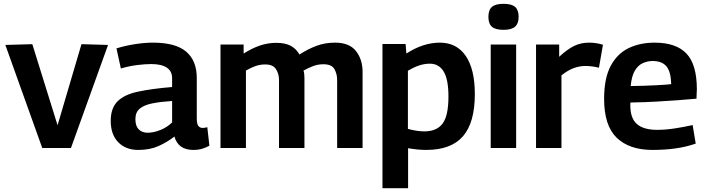

<svg xmlns="http://www.w3.org/2000/svg" viewBox="-20 -774 3694 1004"><path d="M201 0 8 -539 149 -543 281 -119 406 -543 545 -539 351 0Z M559 -142Q559 -208 594 -243.5Q629 -279 700.5 -294.5Q772 -310 880 -319V-365Q880 -402 852 -420.5Q824 -439 771 -439Q740 -439 698.5 -434Q657 -429 612 -416L589 -521Q634 -535 685 -543Q736 -551 780 -551Q898 -551 953.5 -504Q1009 -457 1009 -366V-155Q1009 -125 1017.5 -115Q1026 -105 1040 -105Q1045 -105 1051.5 -106Q1058 -107 1064 -109L1075 -12Q1057 -2 1036.5 4Q1016 10 991 10Q912 10 892 -60Q855 -31 809.5 -10.5Q764 10 703 10Q637 10 598 -30.5Q559 -71 559 -142ZM688 -151Q688 -115 705.5 -97.5Q723 -80 752 -80Q784 -80 819.5 -94.5Q855 -109 880 -134V-246Q820 -242 777 -233.5Q734 -225 711 -206Q688 -187 688 -151Z M1133 0V-541H1254V-494Q1298 -522 1339.5 -536Q1381 -550 1425 -550Q1472 -550 1501 -534Q1530 -518 1546 -489Q1591 -518 1635.5 -534.5Q1680 -551 1732 -551Q1807 -551 1841.5 -507Q1876 -463 1876 -398V0H1743V-356Q1743 -388 1728.5 -413Q1714 -438 1671 -438Q1641 -438 1615 -427.5Q1589 -417 1567 -405Q1570 -396 1571 -385.5Q1572 -375 1572 -366V0H1439V-356Q1439 -387 1423.5 -412Q1408 -437 1367 -437Q1340 -437 1316 -428.5Q1292 -420 1266 -405V0Z M1980 210V-544H2101L2105 -494Q2193 -551 2280 -551Q2368 -551 2415.5 -481.5Q2463 -412 2463 -282Q2463 -133 2401 -61.5Q2339 10 2209 10Q2165 10 2114 1V210ZM2199 -87Q2264 -87 2294.5 -128Q2325 -169 2325 -269Q2325 -359 2300 -400Q2275 -441 2228 -441Q2201 -441 2174 -432.5Q2147 -424 2113 -404V-100Q2161 -87 2199 -87Z M2613 -618Q2571 -618 2552.5 -634Q2534 -650 2534 -686Q2534 -722 2552.5 -738Q2571 -754 2613 -754Q2655 -754 2673.5 -738Q2692 -722 2692 -686Q2692 -651 2673.5 -634.5Q2655 -618 2613 -618ZM2546 0V-541H2679V0Z M2904 -541V-477Q2946 -516 2981.5 -533.5Q3017 -551 3060 -551Q3098 -551 3133 -540L3112 -420Q3075 -429 3041 -429Q3011 -429 2980.5 -418Q2950 -407 2916 -380V0H2783V-541Z M3392 10Q3271 10 3205 -53.5Q3139 -117 3139 -257Q3139 -365 3173.5 -429.5Q3208 -494 3267.5 -522.5Q3327 -551 3403 -551Q3516 -551 3570 -493.5Q3624 -436 3624 -307Q3624 -299 3623 -285Q3622 -271 3622 -258Q3590 -255 3537 -251Q3484 -247 3417.5 -243Q3351 -239 3277 -238Q3276 -234 3276 -230.5Q3276 -227 3276 -223Q3276 -155 3311 -125Q3346 -95 3416 -95Q3460 -95 3508.5 -102.5Q3557 -110 3602 -120L3618 -23Q3569 -6 3513.5 2Q3458 10 3392 10ZM3278 -324Q3347 -325 3407 -328Q3467 -331 3490 -334Q3488 -400 3464.5 -427.5Q3441 -455 3393 -455Q3366 -455 3341.5 -444Q3317 -433 3300 -405Q3283 -377 3278 -324Z"/></svg>

Font: Georama SemiBold
Style: Regular
Weight: 600
Designer: Jean-Baptiste Levee
Foundry: Production Type
Version: Version 1.000